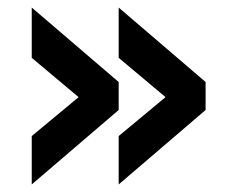

<svg xmlns="http://www.w3.org/2000/svg" viewBox="-20 -564 600 508"><path d="M64 -204 188 -307 64 -411V-544L294 -347V-273L64 -76ZM294 -204 418 -307 294 -411V-544L524 -347V-273L294 -76Z"/></svg>

Font: Golos UI
Style: Bold
Weight: 700
Designer: A.Korolkova, Vitaly Kuzmin
Foundry: ParaType Ltd
Version: Version 2.000